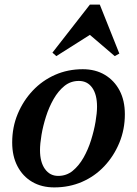

<svg xmlns="http://www.w3.org/2000/svg" viewBox="-20 -802 596 835"><path d="M216 13Q161 13 120 -11Q79 -35 56 -79Q33 -123 33 -182Q33 -249 57 -306.5Q81 -364 122.5 -408Q164 -452 219.5 -476.5Q275 -501 340 -501Q395 -501 436 -476.5Q477 -452 500 -408.5Q523 -365 523 -305Q523 -239 499 -181Q475 -123 433.5 -79Q392 -35 336.5 -11Q281 13 216 13ZM233 -37Q269 -37 296 -59Q323 -81 343 -116Q363 -151 376 -192.5Q389 -234 395.5 -272.5Q402 -311 402 -338Q402 -391 381 -420.5Q360 -450 323 -450Q287 -450 260 -428Q233 -406 213 -371Q193 -336 180 -295Q167 -254 160.5 -215.5Q154 -177 154 -149Q154 -97 175.5 -67Q197 -37 233 -37ZM225 -558 208 -573 371 -782H414L499 -569L479 -558L362 -658H383Z"/></svg>

Font: Platypi Light Medium
Style: Italic
Weight: 500
Italic angle: -13°
Version: Version 1.200